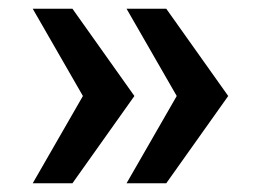

<svg xmlns="http://www.w3.org/2000/svg" viewBox="-20 -546 611 440"><path d="M361 -526 503 -326 361 -126H270L385 -326L270 -526ZM146 -526 288 -326 146 -126H55L170 -326L55 -526Z"/></svg>

Font: Archivo Variable SemiBold
Style: Regular
Weight: 600
Designer: Hector Gatti
Foundry: Omnibus-Type
Version: Version 2.001